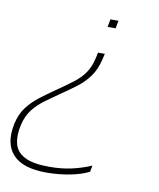

<svg xmlns="http://www.w3.org/2000/svg" viewBox="-80 -535 640 775"><g transform="rotate(10 240.0 -147.0)"><path d="M304 -442 310 -474H343L337 -442ZM162 180Q65 180 24.5 135.5Q-16 91 1 9Q10 -32 31 -60Q52 -88 81.5 -110.5Q111 -133 143 -155Q182 -182 209 -202.5Q236 -223 253.5 -248Q271 -273 279 -310L284 -333H312L306 -308Q296 -266 275 -237.5Q254 -209 227 -188.5Q200 -168 172 -149Q139 -126 109 -104.5Q79 -83 58 -56.5Q37 -30 28 9Q18 54 26.5 87Q35 120 69.5 137.5Q104 155 170 155Q220 155 262 145.5Q304 136 341 120L336 146Q305 162 258 171Q211 180 162 180Z"/></g></svg>

Font: Kanit Thin
Style: Italic
Weight: 250
Italic angle: -12°
Designer: Katatrad Team
Foundry: CadsonDemak
Version: Version 2.000; ttfautohint (v1.8.3)